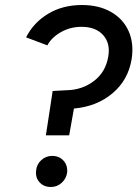

<svg xmlns="http://www.w3.org/2000/svg" viewBox="-20 -732 548 766"><path d="M163 -192 181 -309 190 -369 245 -372Q308 -373 355 -409Q402 -445 412 -507Q421 -559 391.5 -592Q362 -625 305 -625Q260 -625 222.5 -603.5Q185 -582 169 -551L84 -583Q114 -642 172 -677Q230 -712 307 -712Q375 -712 423.5 -684Q472 -656 493.5 -607Q515 -558 505 -495Q491 -412 428.5 -359.5Q366 -307 275 -299L256 -192ZM183 14Q155 14 138 -4.5Q121 -23 124 -51Q126 -76 144.5 -93Q163 -110 188 -110Q216 -110 233 -91.5Q250 -73 248 -45Q245 -20 226.5 -3Q208 14 183 14Z"/></svg>

Font: Figtree Medium
Style: Italic
Weight: 500
Italic angle: -9.5°
Foundry: Erik Kennedy
Version: Version 2.001; ttfautohint (v1.8.4.7-5d5b);gftools[0.9.27]